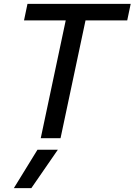

<svg xmlns="http://www.w3.org/2000/svg" viewBox="-20 -719 700 999"><path d="M322 -613H105L123 -699H660L642 -613H425L295 0H192ZM175 60H281L143 260H52Z"/></svg>

Font: Prompt
Style: Italic
Weight: 400
Italic angle: -12°
Designer: Katatrad Team
Foundry: CadsonDemak
Version: Version 1.001